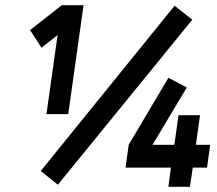

<svg xmlns="http://www.w3.org/2000/svg" viewBox="-20 -720 837 740"><path d="M629 -420 476 -162 464 -74H639L629 0H712L723 -74H778L790 -162H735L751 -276H668L652 -162H568L700 -383ZM653 -698 137 -61 203 -8 721 -644ZM218 -700 96 -604 140 -536 202 -585 159 -280H243L302 -700Z"/></svg>

Font: Unageo
Style: Bold-Italic
Weight: 700
Designer: Richard Sepsi
Foundry: Richard Sepsi
Version: Version 2.000